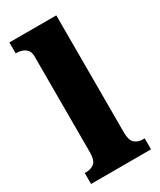

<svg xmlns="http://www.w3.org/2000/svg" viewBox="-193 -826 746 893"><g transform="rotate(-30 180.0 -380.0)"><path d="M19 0V-59H29Q55 -59 71.5 -74Q88 -89 88 -130V-644Q88 -669 76.5 -681Q65 -693 51 -697Q37 -701 29 -701H19V-760H271V-130Q271 -89 288 -74Q305 -59 331 -59H341V0Z"/></g></svg>

Font: Noto Serif Myanmar SemiCondensed Black
Style: Regular
Weight: 900
Width: 4
Designer: Ben Mitchell and the Monotype Design Team
Foundry: Monotype Imaging Inc.
Version: Version 2.106; ttfautohint (v1.8.4.7-5d5b)